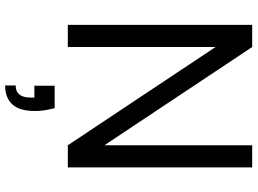

<svg xmlns="http://www.w3.org/2000/svg" viewBox="-144 -596 978 729"><g transform="rotate(90 344.5 -231.0)"><path d="M74 0V-700H158L531 -139V-700H615V0H531L158 -561V0ZM304 238V198Q350 198 350 141V127H305V50H390Q401 90 401 124Q401 184 375.5 211Q350 238 304 238Z"/></g></svg>

Font: Firefly Display
Style: Regular
Weight: 400
Designer: Colophon Foundry, Jonny Pinhorn
Foundry: Colophon Foundry
Version: Version 1.200; ttfautohint (v1.8.3)